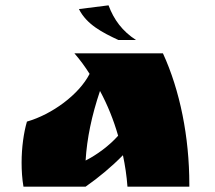

<svg xmlns="http://www.w3.org/2000/svg" viewBox="-20 -700 807 720"><path d="M259 -500H591C655 -361 690 -186 690 -8V0H458C455 -41 449 -80 441 -118C399 -75 351 -35 301 0H68C63 -29 61 -60 61 -90C61 -147 69 -203 81 -244C175 -271 276 -345 316 -423C299 -450 280 -476 259 -500ZM423 -191C406 -250 384 -305 355 -359C324 -267 306 -181 301 -98C344 -120 389 -153 423 -191ZM387 -680 276 -666C305 -608 364 -578 424 -550H490C439 -583 407 -626 387 -680Z"/></svg>

Font: Ruslan Display
Style: Regular
Weight: 400
Designer: Denis Masharov, Vladimir Rabdu
Foundry: Denis Masharov, Vladimir Rabdu
Version: Version 1.001